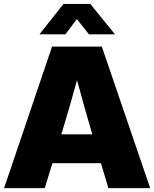

<svg xmlns="http://www.w3.org/2000/svg" viewBox="-20 -967 793 987"><path d="M1 0H210L249.5 -127.9H499L537.1 0H752L503.4 -727.5H247.6ZM316.4 -790.5 375 -869.1 437.5 -790.5H570.8V-791L444.3 -946.8H306.2L183.1 -791V-790.5ZM294.9 -276.4 301.8 -297.9C327.6 -383.3 352.1 -466.3 376 -554.7C399.9 -466.3 423.3 -383.3 448.2 -297.9L454.6 -276.4Z"/></svg>

Font: Raveo Display Display ExtraBold
Style: Regular
Weight: 800
Designer: Jakub Foglar, Rasmus Andersson (Inter)
Foundry: Jakubfoglar.com
Version: Version 1.100;Glyphs 3.2.3 (3260)